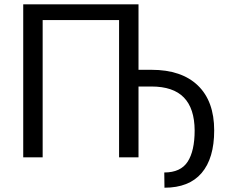

<svg xmlns="http://www.w3.org/2000/svg" viewBox="-20 -731 1064 892"><path d="M623.5 -406.7H683.6Q823.7 -406.7 899.4 -333.7Q975.1 -260.7 975.1 -125Q975.1 4.4 916.7 72.8Q858.4 141.1 744.1 141.1L743.2 70.3Q819.3 70.3 851.8 20.3Q884.3 -29.8 884.3 -125Q883.8 -227.1 834.2 -278.1Q784.7 -329.1 683.6 -329.1H623.5V0H533.2V-637.7H178.2V0H87.9V-710.9H623.5Z"/></svg>

Font: Roboto Web
Style: Regular
Weight: 400
Designer: Google
Version: Version 1.200310; 2013